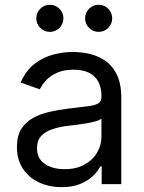

<svg xmlns="http://www.w3.org/2000/svg" viewBox="-20 -770 604 803"><path d="M237.3 12.7Q185.5 12.7 143.1 -7.1Q100.6 -26.9 75.7 -64.5Q50.8 -102.1 50.8 -155.3Q50.8 -202.1 69.3 -231.2Q87.9 -260.3 118.9 -277.1Q149.9 -293.9 187.3 -302.2Q224.6 -310.5 262.7 -315.4Q312.5 -321.8 343.8 -325.2Q375 -328.6 389.6 -336.9Q404.3 -345.2 404.3 -365.2V-368.2Q404.3 -403.3 391.4 -428Q378.4 -452.6 352.5 -465.6Q326.7 -478.5 288.1 -478.5Q248 -478.5 220 -466.3Q191.9 -454.1 173.8 -435.3Q155.8 -416.5 146.5 -396.5L66.4 -424.8Q87.9 -474.6 123.8 -502.4Q159.7 -530.3 201.9 -541.5Q244.1 -552.7 285.2 -552.7Q311.5 -552.7 345.7 -546.6Q379.9 -540.5 412.4 -521.2Q444.8 -502 466.1 -463.1Q487.3 -424.3 487.3 -359.4V0H405.3V-74.2H399.4Q391.1 -56.6 371.1 -36.4Q351.1 -16.1 318.1 -1.7Q285.2 12.7 237.3 12.7ZM250 -62.5Q299.8 -62.5 334.2 -82Q368.7 -101.6 386.5 -132.6Q404.3 -163.6 404.3 -197.3V-274.4Q398.9 -268.1 380.9 -262.9Q362.8 -257.8 339.4 -253.9Q315.9 -250 293.9 -247.3Q272 -244.6 258.8 -243.2Q226.1 -238.8 197.8 -229.2Q169.4 -219.7 152.1 -201.2Q134.8 -182.6 134.8 -150.4Q134.8 -106.9 167.2 -84.7Q199.7 -62.5 250 -62.5ZM392.6 -636.7Q369.1 -636.7 352.5 -653.3Q335.9 -669.9 335.9 -693.4Q335.9 -716.8 352.5 -733.4Q369.1 -750 392.6 -750Q416 -750 432.6 -733.4Q449.2 -716.8 449.2 -693.4Q449.2 -669.9 432.6 -653.3Q416 -636.7 392.6 -636.7ZM188.5 -636.7Q165 -636.7 148.4 -653.3Q131.8 -669.9 131.8 -693.4Q131.8 -716.8 148.4 -733.4Q165 -750 188.5 -750Q211.9 -750 228.5 -733.4Q245.1 -716.8 245.1 -693.4Q245.1 -669.9 228.5 -653.3Q211.9 -636.7 188.5 -636.7Z"/></svg>

Font: GitLab Sans
Style: Regular
Weight: 400
Designer: Rasmus Andersson
Foundry: Modifications by GitLab B.V., manufactured by rsms
Version: Version 4.000;git-c8fb6b7